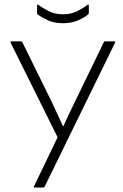

<svg xmlns="http://www.w3.org/2000/svg" viewBox="-20 -840 551 860"><path d="M136 0Q129 0 133 -7L238 -225L28 -648Q25 -655 33 -655H73Q78 -655 80 -651L213 -381Q237 -330 262 -275H264Q289 -330 315 -383L445 -651Q446 -655 452 -655H491Q499 -655 495 -648L180 -4Q178 0 173 0ZM262 -736Q221 -736 191.5 -750.5Q162 -765 149 -775Q146 -778 146 -783V-814Q146 -823 153 -818Q169 -805 197.5 -790.5Q226 -776 262 -776Q298 -776 326 -790Q354 -804 371 -818Q378 -823 378 -814V-783Q378 -778 374 -775Q362 -764 332.5 -750Q303 -736 262 -736Z"/></svg>

Font: Sofia Sans Semi Condensed Light
Style: Regular
Weight: 300
Designer: Botio Nikoltchev, Ani Petrova
Foundry: lettersoup
Version: Version 4.100; ttfautohint (v1.8.4.7-5d5b)